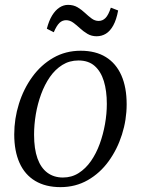

<svg xmlns="http://www.w3.org/2000/svg" viewBox="-20 -759 578 789"><path d="M311.5 -550.5Q373 -550.5 415 -524.5Q457 -498.5 478.8 -449.2Q500.5 -400 500.5 -330.5Q500.5 -267 481.2 -206.2Q462 -145.5 426.5 -96.5Q391 -47.5 340.8 -18.8Q290.5 10 228.5 10Q167.5 10 124.8 -15.5Q82 -41 60.2 -89.8Q38.5 -138.5 38.5 -206.5Q38.5 -271 57.8 -332.5Q77 -394 112.8 -443.2Q148.5 -492.5 199 -521.5Q249.5 -550.5 311.5 -550.5ZM302.5 -510.5Q265.5 -510.5 236.2 -492.2Q207 -474 185.2 -442.8Q163.5 -411.5 149 -372Q134.5 -332.5 127.2 -289.5Q120 -246.5 120 -205.5Q120 -147 134 -108Q148 -69 174.8 -49.2Q201.5 -29.5 238.5 -29.5Q274.5 -29.5 303.2 -47.8Q332 -66 353.8 -97.2Q375.5 -128.5 389.8 -167.8Q404 -207 411.5 -249.2Q419 -291.5 419 -332Q419 -385.5 406.8 -425.5Q394.5 -465.5 369 -488Q343.5 -510.5 302.5 -510.5ZM172.5 -641Q181 -674 194.2 -695.5Q207.5 -717 224.2 -728Q241 -739 259.5 -739Q282 -739 298.8 -729Q315.5 -719 329.2 -706Q343 -693 356.5 -683Q370 -673 385.5 -673Q401.5 -673 413.5 -685Q425.5 -697 435.5 -727.5L465.5 -716Q458.5 -678 445.5 -654.5Q432.5 -631 415.2 -620.5Q398 -610 377 -610Q356 -610 339.2 -620Q322.5 -630 308.5 -643Q294.5 -656 280.8 -666Q267 -676 251.5 -676Q236 -676 224.2 -664.8Q212.5 -653.5 201 -626.5Z"/></svg>

Font: Merriweather 60pt Light
Style: Italic
Weight: 300
Italic angle: -7.8°
Version: Version 2.101